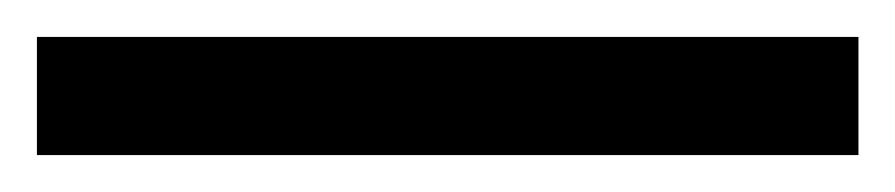

<svg xmlns="http://www.w3.org/2000/svg" viewBox="-22 67 485 104"><path d="M443 151V87H-2V151Z"/></svg>

Font: Noto Sans Khmer UI SemiCondensed
Style: Regular
Weight: 400
Width: 4
Designer: Danh Hong and the Monotype Design Team
Foundry: Monotype Imaging Inc.
Version: Version 2.002